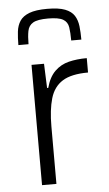

<svg xmlns="http://www.w3.org/2000/svg" viewBox="-53 -776 461 811"><g transform="rotate(-5 177.5 -370.0)"><path d="M92 0V-510H145L149 -407H154Q166 -452 191 -476.5Q216 -501 250.5 -509.5Q285 -518 327 -518V-457Q256 -457 218.5 -433.5Q181 -410 167 -362Q153 -314 153 -244V0ZM178 -740Q227 -740 254 -729.5Q281 -719 293 -700Q305 -681 308 -655Q311 -629 311 -598H268Q268 -631 264.5 -654Q261 -677 242 -688Q223 -699 178 -699Q134 -699 115 -688Q96 -677 91.5 -654Q87 -631 87 -598H44Q44 -629 47 -655Q50 -681 62.5 -700Q75 -719 102.5 -729.5Q130 -740 178 -740Z"/></g></svg>

Font: Saira Thin Light
Style: Regular
Weight: 300
Version: Version 1.101